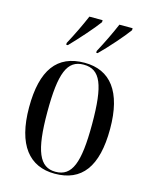

<svg xmlns="http://www.w3.org/2000/svg" viewBox="-116 -842 730 927"><g transform="rotate(15 248.5 -378.0)"><path d="M141 -615V-606H149C190 -648 255 -721 280 -756V-766H214C195 -721 168 -665 141 -615ZM291 -615V-606H298C341 -648 405 -721 430 -756V-766H364C345 -721 318 -665 291 -615ZM248 10C382 10 451 -78 451 -268C451 -454 379 -545 250 -545C113 -545 46 -455 46 -268C46 -80 121 10 248 10ZM249 0C169 0 137 -74 137 -268C137 -464 166 -535 248 -535C332 -535 361 -464 361 -268C361 -74 332 0 249 0Z"/></g></svg>

Font: Noto Serif Display Condensed
Style: Regular
Weight: 400
Width: 3
Designer: Monotype Design Team
Foundry: Monotype Imaging Inc.
Version: Version 2.009